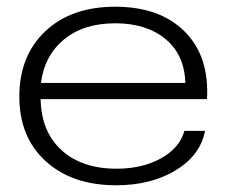

<svg xmlns="http://www.w3.org/2000/svg" viewBox="-20 -549 679 577"><path d="M329.1 7.8Q196.8 7.8 117.4 -64.5Q38.1 -136.7 38.1 -258.8Q38.1 -381.3 116.2 -455.1Q194.3 -528.8 326.2 -528.8Q460.4 -528.8 534.9 -454.3Q609.4 -379.9 602.1 -251H102.1Q104 -152.8 165.3 -97.4Q226.6 -42 330.1 -42Q407.7 -42 463.9 -73.2Q520 -104.5 534.2 -155.8H596.2Q582 -82 507.8 -37.1Q433.6 7.8 329.1 7.8ZM103 -299.8H537.1Q534.2 -384.8 477.1 -431.9Q419.9 -479 326.2 -479Q231 -479 172.1 -430.2Q113.3 -381.3 103 -299.8Z"/></svg>

Font: Lumene Sans Expanded Light
Style: Regular
Weight: 300
Width: 7
Designer: Deni Anggara
Version: Version 1.003;Glyphs 3.1.2 (3151)